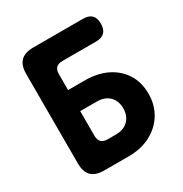

<svg xmlns="http://www.w3.org/2000/svg" viewBox="-170 -858 939 987"><g transform="rotate(-30 300.0 -365.0)"><path d="M166 0Q115 0 90.5 -24.5Q66 -49 66 -100V-630Q66 -681 90.5 -705.5Q115 -730 166 -730H460Q494 -730 511 -713.5Q528 -697 528 -663Q528 -629 511 -612Q494 -595 460 -595H261Q235 -595 223 -582.5Q211 -570 211 -545V-451H309Q385 -451 441 -423.5Q497 -396 528.5 -346Q560 -296 560 -228Q560 -162 528.5 -110.5Q497 -59 441 -29.5Q385 0 310 0ZM211 -180Q211 -155 223.5 -142.5Q236 -130 261 -130H310Q356 -130 383 -157Q410 -184 410 -228Q410 -273 383 -299.5Q356 -326 310 -326H211Z"/></g></svg>

Font: Maple Mono NL ExtraBold
Style: Regular
Weight: 800
Monospace: yes
Designer: subframe7536
Version: Version 7.000